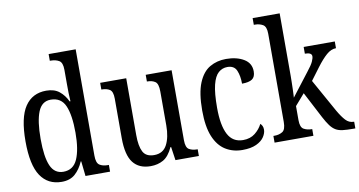

<svg xmlns="http://www.w3.org/2000/svg" viewBox="-75 -952 2160 1154"><g transform="rotate(-10 1005.5 -375.0)"><path d="M218 10Q134 10 89.5 -56.5Q45 -123 45 -267Q45 -412 90 -479Q135 -546 220 -546Q269 -546 299.5 -521.5Q330 -497 348 -458H353Q351 -482 350.5 -510Q350 -538 350 -565V-650Q350 -695 329 -707Q308 -719 280 -719H273V-760H438V-111Q438 -66 457.5 -53.5Q477 -41 506 -41H514V0H364L354 -91H351Q331 -45 300 -17.5Q269 10 218 10ZM238 -48Q299 -48 324.5 -106Q350 -164 350 -267Q350 -374 325.5 -431Q301 -488 237 -488Q183 -488 160 -431Q137 -374 137 -266Q137 -156 160.5 -102Q184 -48 238 -48Z M761 10Q690 10 654 -36.5Q618 -83 618 -186V-427Q618 -471 599 -483Q580 -495 552 -495H548V-536H707V-189Q707 -122 725 -87Q743 -52 793 -52Q847 -52 871 -97Q895 -142 895 -215V-422Q895 -470 876 -482.5Q857 -495 829 -495H826V-536H984V-109Q984 -64 1004 -52.5Q1024 -41 1052 -41H1056V0H913L901 -82H897Q872 -28 838 -9Q804 10 761 10Z M1321 10Q1263 10 1218 -18Q1173 -46 1148 -106.5Q1123 -167 1123 -265Q1123 -372 1148.5 -433.5Q1174 -495 1218 -520.5Q1262 -546 1317 -546Q1382 -546 1425.5 -520Q1469 -494 1469 -444Q1469 -410 1449 -396.5Q1429 -383 1387 -383Q1387 -430 1373 -463.5Q1359 -497 1317 -497Q1286 -497 1262.5 -476.5Q1239 -456 1226.5 -406Q1214 -356 1214 -266Q1214 -159 1243 -103.5Q1272 -48 1335 -48Q1379 -48 1408.5 -71.5Q1438 -95 1453 -126Q1460 -120 1464.5 -111Q1469 -102 1469 -88Q1469 -67 1454 -44Q1439 -21 1406 -5.5Q1373 10 1321 10Z M1518 0V-41H1526Q1553 -41 1573.5 -53.5Q1594 -66 1594 -113V-651Q1594 -695 1573 -707Q1552 -719 1526 -719H1518V-760H1683V-375Q1683 -361 1682.5 -340.5Q1682 -320 1681.5 -298.5Q1681 -277 1680 -262Q1679 -247 1679 -246L1786 -385Q1814 -420 1823 -440Q1832 -460 1832 -472Q1832 -495 1790 -495V-536H1980V-495Q1950 -495 1921.5 -470Q1893 -445 1860 -401L1804 -326L1916 -125Q1939 -85 1959.5 -63Q1980 -41 2008 -41H2011V0H1999Q1960 0 1934.5 -3Q1909 -6 1891.5 -16.5Q1874 -27 1859 -47Q1844 -67 1826 -101L1742 -262L1683 -194V-108Q1683 -64 1704 -52.5Q1725 -41 1751 -41H1755V0Z"/></g></svg>

Font: Noto Serif Sinhala Condensed
Style: Regular
Weight: 400
Width: 3
Designer: Jelle Bosma - Monotype Design Team
Foundry: Monotype Imaging Inc.
Version: Version 2.007; ttfautohint (v1.8.4.7-5d5b)